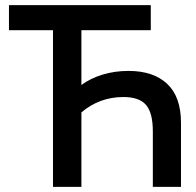

<svg xmlns="http://www.w3.org/2000/svg" viewBox="-20 -730 765 750"><path d="M687 0V-250Q687 -352 633 -402.5Q579 -453 482 -453Q428 -453 380.5 -438.5Q333 -424 298 -398V-612H569V-710H15V-612H187V0H298V-291Q369 -351 462 -351Q524 -351 550.5 -320Q577 -289 577 -217V0Z"/></svg>

Font: RT Raleway SemiBold
Style: Regular
Weight: 400
Designer: Matt McInerney, Pablo Impallari, Rodrigo Fuenzalida — Edited by Milan Moffatt in April 2016
Foundry: Matt McInerney, Pablo Impallari, Rodrigo Fuenzalida — Edited by Milan Moffatt in April 2016
Version: Version 3.001